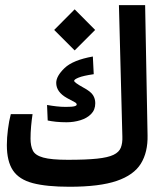

<svg xmlns="http://www.w3.org/2000/svg" viewBox="-20 -713 626 737"><path d="M246.6 3.9Q158.7 3.9 106 -10Q53.2 -23.9 29.8 -58.8Q6.3 -93.8 6.3 -156.2Q6.3 -184.1 10.5 -216.6Q14.6 -249 21.5 -274.9H105Q101.6 -252.9 99.4 -228.3Q97.2 -203.6 97.2 -181.2Q97.2 -152.8 106.2 -134.8Q115.2 -116.7 146 -108.2Q176.8 -99.6 240.7 -99.6Q310.5 -99.6 352.5 -104Q394.5 -108.4 415.8 -118.7Q437 -128.9 443.8 -146.2Q450.7 -163.6 449.7 -189L436.5 -693.4H537.1L546.4 -193.8Q547.9 -128.9 520.8 -85Q493.7 -41 428 -18.6Q362.3 3.9 246.6 3.9ZM235.4 -243.7Q213.9 -243.7 195.1 -245.6Q176.3 -247.6 163.1 -250.5L160.6 -310.1Q180.2 -306.6 197.5 -304.7Q214.8 -302.7 232.4 -302.7Q257.3 -302.7 265.9 -305.2Q274.4 -307.6 274.4 -311.5Q274.4 -316.9 267.1 -320.6Q259.8 -324.2 236.8 -336.9Q195.8 -359.9 195.8 -395Q195.8 -420.9 227.8 -451.7Q259.8 -482.4 336.4 -496.1L339.8 -428.2Q299.8 -422.4 282.2 -415.3Q264.6 -408.2 264.6 -402.8Q264.6 -396.5 299.8 -377Q328.1 -361.8 336.9 -347.9Q345.7 -334 345.7 -316.9Q345.7 -291.5 329.8 -275.4Q314 -259.3 288.6 -251.5Q263.2 -243.7 235.4 -243.7ZM266.6 -519.5 188 -598.1 266.6 -677.2 345.2 -598.1Z"/></svg>

Font: Cascadia Mono PL
Style: Regular
Weight: 400
Monospace: yes
Designer: Aaron Bell
Foundry: Saja Typeworks
Version: Version 2404.023; ttfautohint (v1.8.4)